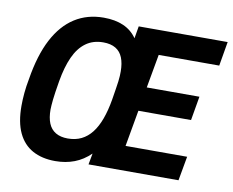

<svg xmlns="http://www.w3.org/2000/svg" viewBox="-78 -799 1106 912"><g transform="rotate(10 475.5 -343.5)"><path d="M242 12Q178 12 132.5 -13Q87 -38 63 -89Q39 -140 39 -219Q39 -248 42 -281Q45 -314 52 -350Q71 -468 111.5 -545Q152 -622 212.5 -660.5Q273 -699 352 -699Q407 -699 447 -681.5Q487 -664 512 -628L522 -687H951L931 -570H639L610 -408H864L844 -292H590L559 -117H856L835 0H401L411 -54Q376 -20 334 -4Q292 12 242 12ZM282 -104Q319 -104 347.5 -118Q376 -132 397.5 -159.5Q419 -187 434 -228Q449 -269 458 -322Q463 -353 466.5 -375Q470 -397 472 -412.5Q474 -428 474.5 -439.5Q475 -451 475 -461Q475 -500 464 -527.5Q453 -555 429.5 -569Q406 -583 370 -583Q321 -583 286 -557.5Q251 -532 229 -483.5Q207 -435 195 -365Q190 -334 186.5 -312Q183 -290 181.5 -274Q180 -258 179 -246.5Q178 -235 178 -225Q178 -186 189 -159Q200 -132 223.5 -118Q247 -104 282 -104Z"/></g></svg>

Font: Archivo Condensed
Style: Bold Italic
Weight: 700
Width: 3
Italic angle: -10°
Designer: Hector Gatti
Foundry: Omnibus-Type
Version: Version 2.001